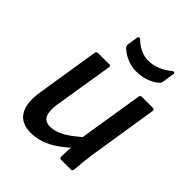

<svg xmlns="http://www.w3.org/2000/svg" viewBox="-197 -800 926 926"><g transform="rotate(45 266.5 -336.5)"><path d="M169 12Q103 12 76.5 -32Q50 -76 63 -158L114 -479Q116 -490 127 -490H203Q214 -490 212 -479L162 -169Q156 -123 168 -99Q180 -75 215 -75Q250 -75 288.5 -97.5Q327 -120 382 -170L370 -87Q337 -56 305 -34Q273 -12 239.5 0Q206 12 169 12ZM365 0Q354 0 354 -11Q354 -29 355 -49Q356 -69 358 -90V-135L413 -479Q415 -490 424 -490H500Q512 -490 510 -478L454 -123Q450 -95 447 -66.5Q444 -38 442 -11Q442 0 430 0ZM317 -557Q286 -557 255.5 -570Q225 -583 204 -604Q201 -607 199.5 -611.5Q198 -616 199 -623L207 -675Q208 -682 213 -683.5Q218 -685 223 -680Q246 -658 271 -646.5Q296 -635 323 -635Q353 -635 383.5 -647Q414 -659 441 -682Q446 -686 451.5 -684Q457 -682 455 -675L446 -616Q445 -611 443.5 -607Q442 -603 439 -600Q417 -579 385.5 -568Q354 -557 317 -557Z"/></g></svg>

Font: Sofia Sans SemiBold
Style: Italic
Weight: 600
Italic angle: -9°
Designer: Botio Nikoltchev, Ani Petrova
Foundry: lettersoup
Version: Version 4.100-B